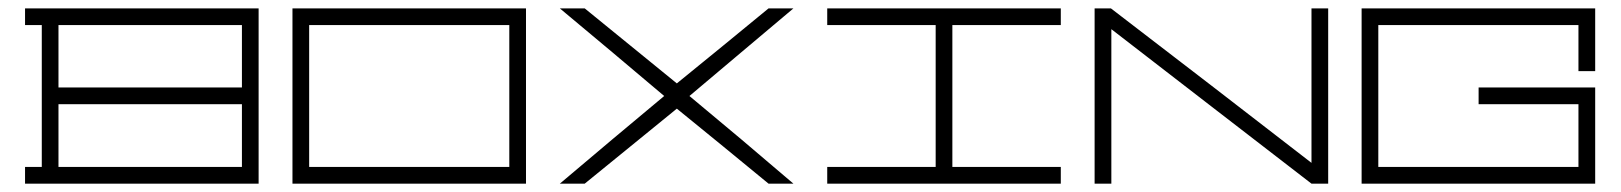

<svg xmlns="http://www.w3.org/2000/svg" viewBox="-20 -440 3883 460"><path d="M599.6 0Q460 0 40 0Q40 0 40 -19.5Q40 -40 40 -40Q40 -40 59.6 -40Q80.1 -40 80.1 -40Q80.1 -231.4 80.1 -305.7Q80.1 -379.9 80.1 -379.9Q80.1 -379.9 59.6 -379.9Q40 -379.9 40 -379.9Q40 -379.9 40 -400.4Q40 -419.9 40 -419.9Q40 -419.9 195.3 -419.9Q349.6 -419.9 599.6 -419.9Q599.6 -290 599.6 -174.8Q599.6 -59.6 599.6 0ZM120.1 -379.9Q120.1 -379.9 120.1 -304.7Q120.1 -230.5 120.1 -230.5Q266.6 -230.5 559.6 -230.5Q559.6 -230.5 559.6 -290Q559.6 -349.6 559.6 -379.9Q413.1 -379.9 120.1 -379.9ZM559.6 -40Q559.6 -41 559.6 -40Q559.6 -40 559.6 -40Q559.6 -49.8 559.6 -115.2Q559.6 -179.7 559.6 -190.4Q419.9 -190.4 269.5 -190.4Q120.1 -190.4 120.1 -190.4Q120.1 -139.6 120.1 -89.8Q120.1 -40 120.1 -40Q266.6 -40 559.6 -40Z M1240.2 -419.9Q1240.2 -315.4 1240.2 0Q1100.6 0 680.7 0Q680.7 -105.5 680.7 -208Q680.7 -310.5 680.7 -419.9Q800.8 -419.9 894.5 -419.9Q940.4 -419.9 980.5 -419.9Q1100.6 -419.9 1240.2 -419.9ZM720.7 -379.9Q720.7 -290 720.7 -208Q720.7 -125 720.7 -40Q880.9 -40 1200.2 -40Q1200.2 -125 1200.2 -379.9Q1081.1 -379.9 985.4 -379.9Q890.6 -379.9 720.7 -379.9Z M1380.9 -419.9Q1380.9 -419.9 1491.2 -330.1Q1601.6 -240.2 1601.6 -240.2Q1601.6 -240.2 1711.9 -330.1Q1821.3 -419.9 1821.3 -419.9Q1821.3 -419.9 1840.8 -419.9Q1861.3 -419.9 1880.9 -419.9Q1880.9 -419.9 1756.8 -315.4Q1631.8 -210 1631.8 -210Q1631.8 -210 1756.8 -105.5Q1880.9 0 1880.9 0Q1871.1 0 1856.4 0Q1840.8 0 1821.3 0Q1821.3 0 1711.9 -89.8Q1601.6 -179.7 1601.6 -179.7Q1601.6 -179.7 1491.2 -89.8Q1380.9 0 1380.9 0Q1371.1 0 1356.4 0Q1340.8 0 1321.3 0Q1321.3 0 1446.3 -105.5Q1571.3 -210 1571.3 -210Q1571.3 -210 1446.3 -315.4Q1321.3 -419.9 1321.3 -419.9Q1340.8 -419.9 1356.4 -419.9Q1371.1 -419.9 1380.9 -419.9Z M1961.9 -419.9Q2021.5 -419.9 2061.5 -419.9Q2101.6 -419.9 2141.6 -419.9Q2268.6 -419.9 2521.5 -419.9Q2521.5 -410.2 2521.5 -379.9Q2457 -379.9 2261.7 -379.9Q2261.7 -294.9 2261.7 -40Q2327.1 -40 2521.5 -40Q2521.5 -30.3 2521.5 0Q2381.8 0 1961.9 0Q1961.9 -9.8 1961.9 -40Q2027.3 -40 2221.7 -40Q2221.7 -125 2221.7 -379.9Q2157.2 -379.9 1961.9 -379.9Q1961.9 -389.6 1961.9 -419.9Z M2602.5 0Q2602.5 -80.1 2602.5 -197.3Q2602.5 -314.5 2602.5 -419.9Q2615.2 -419.9 2641.6 -419.9Q2641.6 -419.9 2881.8 -235.4Q3122.1 -49.8 3122.1 -49.8Q3122.1 -89.8 3122.1 -245.1Q3122.1 -400.4 3122.1 -419.9Q3135.7 -419.9 3162.1 -419.9Q3162.1 -315.4 3162.1 0Q3152.3 0 3142.6 0Q3132.8 0 3122.1 0Q3122.1 0 2882.8 -184.6Q2642.6 -370.1 2642.6 -370.1Q2642.6 -247.1 2642.6 0Q2632.8 0 2602.5 0Z M3522.5 -230.5Q3591.8 -230.5 3801.8 -230.5Q3801.8 -172.9 3801.8 0Q3662.1 0 3242.2 0Q3242.2 -105.5 3242.2 -419.9Q3381.8 -419.9 3801.8 -419.9Q3801.8 -382.8 3801.8 -269.5Q3792 -269.5 3782.2 -269.5Q3772.5 -269.5 3761.7 -269.5Q3761.7 -279.3 3761.7 -305.7Q3761.7 -332 3761.7 -379.9Q3602.5 -379.9 3447.3 -379.9Q3292 -379.9 3282.2 -379.9Q3282.2 -266.6 3282.2 -40Q3402.3 -40 3522.5 -40Q3642.6 -40 3761.7 -40Q3761.7 -89.8 3761.7 -190.4Q3702.1 -190.4 3522.5 -190.4Q3522.5 -200.2 3522.5 -230.5Z"/></svg>

Font: Cataluna 
Style: Lite
Weight: 400
Version: Version 1.0